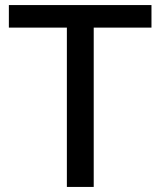

<svg xmlns="http://www.w3.org/2000/svg" viewBox="-20 -738 633 758"><path d="M578 -629H350V0H244V-629H15V-718H578Z"/></svg>

Font: TypoPRO Lato
Style: Regular
Weight: 500
Designer: Lukasz Dziedzic with Adam Twardoch and Botio Nikoltchev
Foundry: tyPoland Lukasz Dziedzic
Version: Version 2.010; 2014-09-01; http://www.latofonts.com/